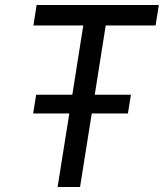

<svg xmlns="http://www.w3.org/2000/svg" viewBox="-20 -750 657 770"><path d="M211 0 258 -295H113L125 -370H270L314 -648H114L127 -730H617L604 -648H404L360 -370H505L493 -295H348L301 0Z"/></svg>

Font: JetBrains Mono NL
Style: Italic
Weight: 400
Italic angle: -9°
Monospace: yes
Designer: Philipp Nurullin, Konstantin Bulenkov
Foundry: JetBrains
Version: Version 2.305; ttfautohint (v1.8.4.7-5d5b)